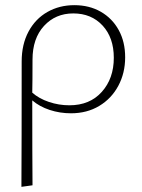

<svg xmlns="http://www.w3.org/2000/svg" viewBox="-20 -435 550 744"><path d="M465 -213Q465 -152 438.5 -102.5Q412 -53 364.5 -24.5Q317 4 255 4Q212 4 172.5 -9Q133 -22 105 -46Q105 173 106 283L63 289Q64 125 64 -197Q64 -263 90.5 -312.5Q117 -362 163.5 -388.5Q210 -415 268 -415Q326 -415 370.5 -389.5Q415 -364 440 -318.5Q465 -273 465 -213ZM421 -211Q421 -289 377.5 -336Q334 -383 264 -383Q195 -383 150.5 -334.5Q106 -286 106 -204Q106 -116 105 -76Q131 -53 169.5 -40Q208 -27 249 -27Q328 -27 374.5 -79Q421 -131 421 -211Z"/></svg>

Font: Ysabeau Infant Light
Style: Regular
Weight: 300
Designer: Christian Thalmann (Catharsis Fonts)
Version: Version 0.003